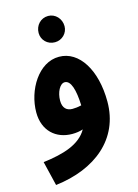

<svg xmlns="http://www.w3.org/2000/svg" viewBox="-129 -709 723 1009"><g transform="rotate(-15 232.5 -204.5)"><path d="M236 -496C275 -496 306 -527 306 -565C306 -606 275 -639 236 -639C195 -639 165 -606 165 -565C165 -527 195 -496 236 -496ZM47 230C265 204 421 80 421 -124C421 -296 345 -417 236 -417C124 -418 45 -286 45 -165C45 -65 111 -7 199 -7C221 -7 240 -10 258 -16C217 56 127 83 15 97ZM182 -192C182 -238 204 -280 230 -280C264 -280 280 -224 283 -140C266 -136 250 -134 234 -134C203 -134 182 -152 182 -192Z"/></g></svg>

Font: Noto Sans Arabic UI XCn XBd
Style: Regular
Weight: 800
Width: 2
Designer: Monotype Design Team, Nadine Chahine and Nizar Qandah
Foundry: Monotype Imaging Inc.
Version: Version 2.010